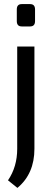

<svg xmlns="http://www.w3.org/2000/svg" viewBox="-20 -714 252 937"><path d="M86 -694H127Q151 -694 151 -668V-611Q151 -585 127 -585H86Q62 -585 62 -611V-668Q62 -694 86 -694ZM148 -487V12Q148 134 65 203L19 166Q64 100 64 12V-487Z"/></svg>

Font: exo2condensed_r
Style: Regular
Weight: 400
Width: 3
Designer: Natanael Gama
Version: Version 1.001;PS 001.001;hotconv 1.0.70;makeotf.lib2.5.58329